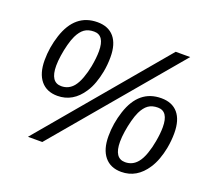

<svg xmlns="http://www.w3.org/2000/svg" viewBox="-119 -851 1126 1013"><g transform="rotate(20 444.5 -344.0)"><path d="M266.1 -693.8Q327.1 -693.8 359.9 -655.3Q392.6 -616.7 392.6 -543.5Q392.6 -500.5 384.8 -459.5Q378.4 -426.3 367.2 -394.8Q356 -363.3 339.4 -338.4Q285.6 -255.9 198.2 -255.9Q137.7 -255.9 104.5 -296.1Q71.3 -336.4 71.3 -410.6Q71.3 -481.9 94.2 -552.2Q140.6 -693.8 266.1 -693.8ZM207.5 0H127L706.1 -688H787.6ZM265.6 -641.1Q232.9 -641.1 211.9 -626Q190.9 -610.8 175.3 -578.6Q165 -557.1 156.7 -525.6Q148.4 -494.1 143.6 -461.7Q138.7 -429.2 138.7 -403.8Q138.7 -311 200.2 -311Q241.7 -311 268.6 -343.8Q284.7 -363.8 296.6 -396.5Q308.6 -429.2 315.4 -464.8Q324.7 -514.2 324.7 -552.2Q324.7 -641.1 265.6 -641.1ZM719.7 -432.1Q780.8 -432.1 813.5 -393.6Q846.2 -355 846.2 -281.7Q846.2 -239.7 837.9 -195.3Q831.5 -162.6 820.3 -131.8Q809.1 -101.1 793 -76.7Q739.3 5.9 651.9 5.9Q591.3 5.9 558.1 -34.4Q524.9 -74.7 524.9 -148.9Q524.9 -220.2 547.9 -290.5Q594.2 -432.1 719.7 -432.1ZM719.2 -379.4Q686.5 -379.4 665.5 -364.3Q644.5 -349.1 628.9 -316.9Q618.7 -295.4 610.4 -263.9Q602.1 -232.4 597.2 -200Q592.3 -167.5 592.3 -142.1Q592.3 -49.3 653.8 -49.3Q695.3 -49.3 722.2 -82Q739.3 -102.5 751.5 -137.5Q763.7 -172.4 770 -209.5Q778.3 -254.9 778.3 -290.5Q778.3 -379.4 719.2 -379.4Z"/></g></svg>

Font: Arimo
Style: Italic
Weight: 400
Italic angle: -12°
Designer: Steve Matteson
Foundry: Monotype Imaging Inc.
Version: Version 1.33